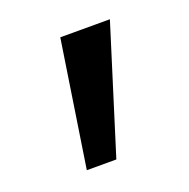

<svg xmlns="http://www.w3.org/2000/svg" viewBox="-69 -767 433 440"><g transform="rotate(-20 147.0 -546.5)"><path d="M241 -700H120L73 -393H145Z"/></g></svg>

Font: NM-font
Style: Medium
Weight: 500
Designer: ""
Foundry: ""
Version: ""